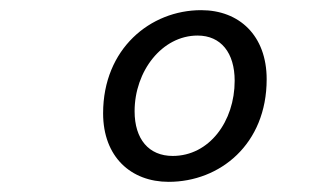

<svg xmlns="http://www.w3.org/2000/svg" viewBox="-20 -744 640 378"><path d="M312 -386C413 -386 505 -460 505 -588C505 -674 451 -724 376 -724C276 -724 183 -648 183 -521C183 -435 238 -386 312 -386ZM320 -437C273 -437 245 -470 245 -525C245 -604 299 -674 369 -674C415 -674 442 -640 442 -585C442 -505 392 -437 320 -437Z"/></svg>

Font: Source Code Variable
Style: Italic
Weight: 400
Italic angle: -11°
Monospace: yes
Designer: Paul D. Hunt, Teo Tuominen
Foundry: Adobe Systems Incorporated
Version: Version 1.005;PS 1.0;hotconv 16.6.54;makeotf.lib2.5.65590